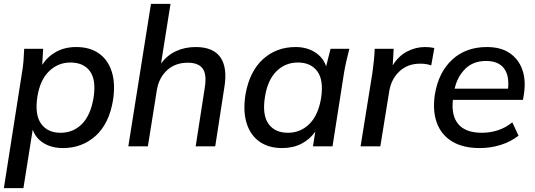

<svg xmlns="http://www.w3.org/2000/svg" viewBox="-20 -756 2766 992"><path d="M0 216 94 -383Q99 -412 101.5 -442.5Q104 -473 105 -504H203L198 -421Q226 -464 270.5 -488.5Q315 -513 374 -513Q444 -513 491 -480Q538 -447 557.5 -385.5Q577 -324 564 -239Q544 -117 474 -54Q404 9 305 9Q248 9 206.5 -16Q165 -41 149 -86L101 216ZM293 -70Q358 -70 403 -115Q448 -160 463 -249Q478 -342 445 -387.5Q412 -433 344 -433Q280 -433 233.5 -388Q187 -343 173 -256Q159 -163 192.5 -116.5Q226 -70 293 -70Z M643 0 760 -736H861L812 -428Q843 -470 889 -491.5Q935 -513 991 -513Q1082 -513 1119 -459.5Q1156 -406 1139 -304L1092 0H991L1038 -303Q1049 -372 1027 -402Q1005 -432 950 -432Q885 -432 842.5 -392.5Q800 -353 790 -288L744 0Z M1438 9Q1368 9 1321 -24Q1274 -57 1254.5 -118.5Q1235 -180 1248 -266Q1269 -387 1338.5 -450Q1408 -513 1507 -513Q1565 -513 1607.5 -486Q1650 -459 1665 -413L1688 -504H1785Q1777 -473 1770 -442.5Q1763 -412 1758 -383L1698 0H1597L1609 -76Q1581 -36 1537.5 -13.5Q1494 9 1438 9ZM1468 -70Q1532 -70 1578 -115Q1624 -160 1639 -249Q1653 -342 1619.5 -387.5Q1586 -433 1519 -433Q1454 -433 1408.5 -388Q1363 -343 1349 -256Q1334 -163 1367 -116.5Q1400 -70 1468 -70Z M1843 0 1904 -379Q1908 -409 1911.5 -441Q1915 -473 1916 -504H2014L2009 -418Q2038 -466 2082.5 -489.5Q2127 -513 2176 -513Q2201 -513 2224 -508L2208 -418Q2194 -423 2181 -425Q2168 -427 2150 -427Q2086 -427 2043.5 -387Q2001 -347 1991 -284L1945 0Z M2459 9Q2372 9 2316 -25Q2260 -59 2237 -121.5Q2214 -184 2227 -269Q2246 -383 2316.5 -448Q2387 -513 2496 -513Q2567 -513 2613 -482Q2659 -451 2678.5 -396.5Q2698 -342 2687 -270L2682 -240H2320Q2311 -158 2348.5 -114Q2386 -70 2470 -70Q2511 -70 2551 -82.5Q2591 -95 2627 -124L2659 -55Q2618 -23 2566 -7Q2514 9 2459 9ZM2491 -441Q2425 -441 2384 -400.5Q2343 -360 2329 -298H2605Q2612 -367 2583 -404Q2554 -441 2491 -441Z"/></svg>

Font: Winston Medium
Style: Italic
Weight: 500
Italic angle: -9°
Designer: Original fonts by Vernon Adams / Changes by Cristiano Sobral
Foundry: Original fonts by Vernon Adams / Changes by Cristiano Sobral
Version: Version 2.503;July 17, 2020;FontCreator 13.0.0.2655 64-bit